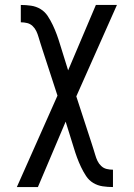

<svg xmlns="http://www.w3.org/2000/svg" viewBox="-20 -540 540 775"><path d="M133 215H48L212 -154L151 -341Q147 -354 143 -366Q139 -378 135.5 -390.5Q132 -403 126.5 -414.5Q121 -426 111.5 -435Q102 -444 89.5 -447Q77 -450 64 -450V-520Q85 -520 105.5 -517Q126 -514 143.5 -503.5Q161 -493 172.5 -475.5Q184 -458 193 -439Q202 -420 209 -401Q216 -382 222 -362L255 -256L367 -520H452L288 -151L349 36Q353 49 357 61Q361 73 364.5 85.5Q368 98 373.5 109.5Q379 121 388.5 130Q398 139 410.5 142Q423 145 436 145V215Q415 215 394.5 212Q374 209 356.5 198.5Q339 188 327.5 170.5Q316 153 307 134Q298 115 291 96Q284 77 278 57L245 -49Z"/></svg>

Font: Moesevka
Style: Regular
Weight: 400
Monospace: yes
Designer: Belleve Invis
Foundry: Belleve Invis
Version: Version 32.5.0; ttfautohint (v1.8.4)